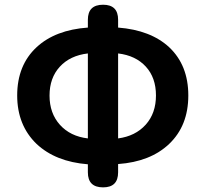

<svg xmlns="http://www.w3.org/2000/svg" viewBox="-20 -768 870 812"><path d="M416 24.4Q351.6 24.4 351.6 -39.1V-73.2Q214.8 -84 134.8 -159.2Q52.7 -238.3 52.7 -364.3Q52.7 -492.2 134.8 -568.4Q213.9 -641.6 351.6 -651.4V-684.6Q351.6 -748 416 -748Q479.5 -748 479.5 -684.6V-651.4Q617.2 -640.6 695.3 -568.4Q776.4 -492.2 776.4 -364.3Q776.4 -236.3 695.3 -159.2Q616.2 -84 479.5 -74.2V-39.1Q479.5 24.4 416 24.4ZM351.6 -182.6V-362.3V-542Q276.4 -533.2 232.9 -485.8Q189.5 -438.5 189.5 -363.8Q189.5 -289.1 233.4 -240.2Q277.3 -191.4 351.6 -182.6ZM479.5 -182.6Q552.7 -192.4 596.2 -240.7Q639.6 -289.1 639.6 -364.3Q639.6 -439.5 596.7 -486.3Q553.7 -533.2 479.5 -542V-362.3Z"/></svg>

Font: Bpmf GenSen Rounded B
Style: B
Weight: 700
Foundry: But Ko
Version: Version 1.320